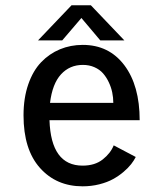

<svg xmlns="http://www.w3.org/2000/svg" viewBox="-20 -678 610 710"><path d="M440 -528.5H351L281 -611.5L210 -528.5H120.5L244.5 -658.5H316ZM482 -97.5Q475.5 -84.5 465 -71Q454.5 -57.5 437 -42.5Q419.5 -27.5 398.2 -15.8Q377 -4 347.5 3.5Q318 11 285.5 11Q188.5 11 127.8 -57Q67 -125 67 -251.5Q67 -315.5 84.5 -366Q102 -416.5 132.2 -448Q162.5 -479.5 201.8 -495.8Q241 -512 286 -512Q383 -512 439.8 -436.8Q496.5 -361.5 496.5 -233.5H163Q168.5 -65.5 285.5 -65.5Q331 -65.5 360 -88.5Q389 -111.5 400.5 -140.5ZM286.5 -438Q237.5 -438 205.5 -403Q173.5 -368 165 -297.5H399Q399 -317 395 -336.2Q391 -355.5 382.2 -374Q373.5 -392.5 361 -406.8Q348.5 -421 329.2 -429.5Q310 -438 286.5 -438Z"/></svg>

Font: League Mono Narrow
Style: Regular
Weight: 400
Width: 3
Designer: Tyler Finck
Foundry: The League of Moveable Type / Tyler Finck
Version: Version 2.210